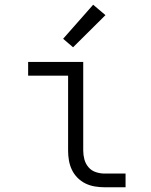

<svg xmlns="http://www.w3.org/2000/svg" viewBox="-20 -792 640 812"><path d="M422 0Q402 0 381 -3.5Q360 -7 341.5 -16Q323 -25 308 -40Q293 -55 284 -74Q275 -93 271.5 -113.5Q268 -134 268 -155V-472H99V-530H332V-155Q332 -136 337 -117.5Q342 -99 354.5 -84.5Q367 -70 385.5 -64Q404 -58 422 -58H511V0ZM289 -592 247 -628 374 -772 426 -728Z"/></svg>

Font: Iosevka Slab Light Extended
Style: Regular
Weight: 300
Width: 7
Monospace: yes
Designer: Belleve Invis
Foundry: Belleve Invis
Version: Version 11.1.0; ttfautohint (v1.8.3)